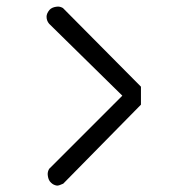

<svg xmlns="http://www.w3.org/2000/svg" viewBox="-20 -624 532 598"><path d="M133 -550Q125 -559.5 125 -572Q125 -582 134 -593Q141 -601 155 -603Q156 -603 157.8 -603.2Q159.5 -603.5 160.5 -603.5Q168 -603.5 176 -599L419 -354V-298L177 -52Q164 -46 159 -46H157Q146.5 -47.5 139 -55Q131 -62 129 -76Q129 -77 128.8 -78.8Q128.5 -80.5 128.5 -81.5Q128.5 -90 133 -98L361 -326Z"/></svg>

Font: IBM 3270 Semi-Condensed
Style: Condensed
Weight: 400
Monospace: yes
Version: Version 2.3.1